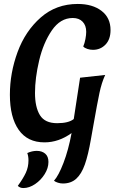

<svg xmlns="http://www.w3.org/2000/svg" viewBox="-20 -700 579 971"><path d="M385 -307 512 -321Q494 -282 483 -230Q472 -178 453 -70L440 3Q426 84 409 132Q392 180 365.5 204Q339 228 298 228Q286 228 273 224Q260 220 253 214Q276 189 301 124Q326 59 342 -27Q277 20 205 20Q119 20 74.5 -43.5Q30 -107 30 -221Q30 -331 69 -437Q108 -543 186 -611.5Q264 -680 373 -680Q448 -680 493.5 -645Q539 -610 539 -548Q539 -501 513.5 -474.5Q488 -448 450 -448Q436 -448 422 -452.5Q408 -457 401 -465Q408 -481 412 -502.5Q416 -524 416 -539Q416 -571 398 -590Q380 -609 348 -609Q285 -609 242 -546Q199 -483 178 -394Q157 -305 157 -230Q157 -158 182 -117.5Q207 -77 269 -77Q327 -77 353 -98ZM225 119Q225 150 206 180.5Q187 211 157.5 231Q128 251 98 251Q81 251 70 240Q97 203 110.5 174Q124 145 124 111Q124 90 118 74Q142 63 166 63Q192 63 208.5 77Q225 91 225 119Z"/></svg>

Font: Sansita SW
Style: Italic
Weight: 400
Italic angle: -11°
Designer: Pablo Cosgaya
Foundry: Omnibus-Type
Version: Version 1.000